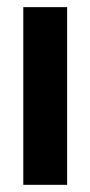

<svg xmlns="http://www.w3.org/2000/svg" viewBox="-20 -515 252 535"><path d="M44.9 -495.1H167V0H44.9Z"/></svg>

Font: Moniqa Black Heading
Style: Regular
Weight: 900
Designer: Rajesh Rajput
Foundry: Rajesh Rajput
Version: Version 1.000